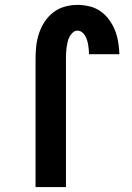

<svg xmlns="http://www.w3.org/2000/svg" viewBox="-20 -763 540 783"><path d="M125 0V-525Q125 -551 128 -577Q131 -603 139.5 -628Q148 -653 162.5 -675Q177 -697 198 -713Q219 -729 244.5 -736Q270 -743 296 -743Q321 -743 345.5 -737Q370 -731 390 -717Q410 -703 425 -682.5Q440 -662 449 -639Q458 -616 462 -591.5Q466 -567 467 -542H343Q343 -552 342 -561.5Q341 -571 339.5 -580.5Q338 -590 335 -599.5Q332 -609 327 -617.5Q322 -626 314 -632Q306 -638 296 -638Q285 -638 276.5 -630Q268 -622 263 -612Q258 -602 255.5 -591Q253 -580 251.5 -569Q250 -558 249.5 -547Q249 -536 249 -525V0Z"/></svg>

Font: Iosevka Curly Extrabold
Style: Regular
Weight: 800
Monospace: yes
Designer: Belleve Invis
Foundry: Belleve Invis
Version: Version 22.1.2; ttfautohint (v1.8.4)